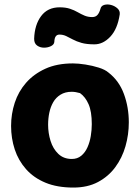

<svg xmlns="http://www.w3.org/2000/svg" viewBox="-20 -839 628 866"><path d="M309 -553Q333 -553 365 -548Q397 -543 425.5 -534Q454 -525 469 -512Q517 -475 539 -415Q561 -355 561 -287Q561 -232 546 -179.5Q531 -127 500 -85Q469 -43 422 -18Q375 7 311 7Q238 7 185 -15Q132 -37 97.5 -76Q63 -115 46.5 -165Q30 -215 30 -271Q30 -325 46.5 -375.5Q63 -426 97.5 -465.5Q132 -505 184.5 -529Q237 -553 309 -553ZM197 -276Q197 -239 208 -203.5Q219 -168 243 -145Q267 -122 304 -122Q329 -122 346.5 -136.5Q364 -151 374.5 -174.5Q385 -198 389.5 -225.5Q394 -253 394 -279Q394 -336 379.5 -369Q365 -402 341 -419Q330 -422 321.5 -423.5Q313 -425 303 -425Q274 -425 253 -412Q232 -399 220 -378Q208 -357 202.5 -331Q197 -305 197 -276ZM406 -639Q371 -639 348 -645.5Q325 -652 308.5 -661Q292 -670 278 -676.5Q264 -683 248 -683Q226 -683 225 -650Q224 -638 210 -631Q196 -624 178.5 -624Q161 -624 147.5 -633.5Q134 -643 134 -664Q136 -727 165.5 -766.5Q195 -806 249 -806Q276 -806 295.5 -799.5Q315 -793 330.5 -784Q346 -775 361.5 -768.5Q377 -762 396 -762Q411 -762 419.5 -771.5Q428 -781 433 -799Q436 -813 450.5 -817Q465 -821 481.5 -816.5Q498 -812 510 -801Q522 -790 520 -774Q510 -708 477.5 -673.5Q445 -639 406 -639Z"/></svg>

Font: Playpen Sans Arabic
Style: Bold
Weight: 700
Version: Version 2.000